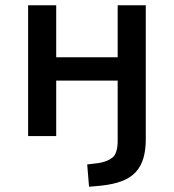

<svg xmlns="http://www.w3.org/2000/svg" viewBox="-20 -518 661 731"><path d="M319 193 312 108 354 103Q388 98 408 82Q428 66 428 18V-211H194V0H87V-498H194V-300H428V-498H535V13Q535 53 526 84Q517 115 497 137Q477 159 444 171.5Q411 184 364 189Z"/></svg>

Font: Nunito Sans 7pt SemiCondensed SemiBold
Style: Regular
Weight: 600
Width: 4
Designer: Vernon Adams
Foundry: Vernon Adams
Version: Version 3.101;gftools[0.9.27]